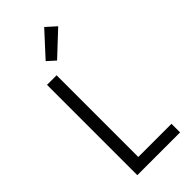

<svg xmlns="http://www.w3.org/2000/svg" viewBox="-302 -1043 1105 1105"><g transform="rotate(-45 250.0 -491.0)"><path d="M96 0V-735H174V-70H444V0ZM236 -793 187 -837 320 -982 380 -928Z"/></g></svg>

Font: Zed Mono
Style: Regular
Weight: 400
Monospace: yes
Designer: Belleve Invis
Foundry: Belleve Invis
Version: Version 1.0.0; ttfautohint (v1.8.4)